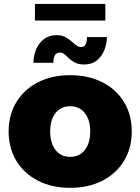

<svg xmlns="http://www.w3.org/2000/svg" viewBox="-20 -912 691 945"><path d="M325.5 12.5Q235.5 12.5 167.2 -22.5Q99 -57.5 60.8 -120Q22.5 -182.5 22.5 -265Q22.5 -347.5 60.8 -410Q99 -472.5 167.2 -507.2Q235.5 -542 325.5 -542Q415.5 -542 483.8 -507.2Q552 -472.5 590.2 -410Q628.5 -347.5 628.5 -265Q628.5 -182.5 590.2 -120Q552 -57.5 483.8 -22.5Q415.5 12.5 325.5 12.5ZM325.5 -140Q371.5 -140 397.8 -174Q424 -208 424 -265Q424 -322 397.8 -355.5Q371.5 -389 325.5 -389Q279.5 -389 253.2 -355.5Q227 -322 227 -265Q227 -208 253.2 -174Q279.5 -140 325.5 -140ZM506 -729.5Q506 -697 493.8 -666Q481.5 -635 456.8 -614.8Q432 -594.5 394 -594.5Q364.5 -594.5 345.5 -605.8Q326.5 -617 316.5 -627Q305.5 -638.5 296.2 -645.8Q287 -653 274 -653Q242.5 -653 242.5 -603H144.5Q144.5 -635.5 157 -666.8Q169.5 -698 195 -718.5Q220.5 -739 260 -739Q286 -739 305.2 -727.5Q324.5 -716 335.5 -705.5Q346.5 -695 357.5 -687.8Q368.5 -680.5 380 -680.5Q408 -680.5 408 -729.5ZM152 -811V-892.5H498.5V-811Z"/></svg>

Font: Epilogue Black
Style: Regular
Weight: 900
Designer: Tyler Finck
Foundry: Etcetera Type Co
Version: Version 2.111; ttfautohint (v1.8.3)